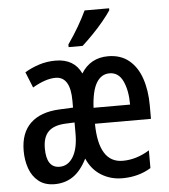

<svg xmlns="http://www.w3.org/2000/svg" viewBox="-54 -815 770 874"><g transform="rotate(-5 331.0 -378.0)"><path d="M453 -549Q510 -549 548 -518Q586 -487 604.5 -432.5Q623 -378 623 -309V-248H367Q369 -69 479 -69Q541 -69 601 -106V-25Q544 10 470 10Q417 10 374 -16.5Q331 -43 309 -94Q282 -40 245.5 -15Q209 10 161 10Q116 10 87.5 -13Q59 -36 46 -73Q33 -110 33 -153Q33 -235 79 -279Q125 -323 211 -327L274 -330V-361Q274 -472 206 -472Q161 -472 101 -437L72 -509Q102 -527 137.5 -538.5Q173 -550 213 -550Q298 -550 330 -481Q372 -549 453 -549ZM453 -471Q415 -471 393 -434.5Q371 -398 367 -321H534Q534 -386 514 -428.5Q494 -471 453 -471ZM230 -260Q179 -257 154.5 -232Q130 -207 130 -156Q130 -67 190 -67Q229 -67 252 -105Q275 -143 275 -210V-262ZM477 -757Q464 -737 440.5 -708.5Q417 -680 390 -652.5Q363 -625 342 -606H278V-618Q306 -658 327.5 -695Q349 -732 365 -766H477Z"/></g></svg>

Font: Noto Sans ExtraCondensed Medium
Style: Regular
Weight: 500
Width: 2
Designer: Monotype Design Team
Foundry: Monotype Imaging Inc.
Version: Version 2.013; ttfautohint (v1.8.4.7-5d5b)